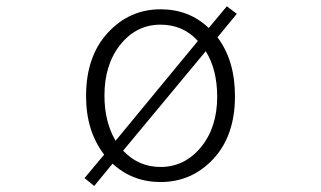

<svg xmlns="http://www.w3.org/2000/svg" viewBox="-20 -577 1040 622"><path d="M646.5 -411.1 378.9 -88.9Q428.7 -36.1 500 -36.1Q578.1 -36.1 630.9 -100.1Q683.6 -164.1 683.6 -263.7Q683.6 -351.6 646.5 -411.1ZM354.5 -121.1 621.1 -444.3Q573.2 -497.1 500 -497.1Q421.9 -497.1 370.1 -432.6Q318.4 -368.2 318.4 -267.6Q318.4 -181.6 354.5 -121.1ZM747.1 -532.2 684.6 -456.1Q741.2 -380.9 741.2 -265.6Q741.2 -137.7 671.4 -62.5Q601.6 12.7 500 12.7Q409.2 12.7 344.7 -46.9L285.2 25.4L253.9 0L317.4 -76.2Q258.8 -152.3 258.8 -265.6Q258.8 -394.5 329.1 -470.7Q399.4 -546.9 500 -546.9Q592.8 -546.9 656.2 -486.3L714.8 -556.6Z"/></svg>

Font: Gen Shin Gothic Monospace Light
Style: Regular
Weight: 300
Designer: [Source Han Sans]
Ryoko NISHIZUKA  (kana & ideographs); Paul D. Hunt (Latin, Greek & Cyrillic); Wenlong ZHANG  (bopomofo
Version: Version 1.002.20150607